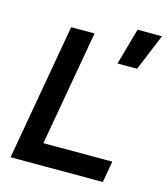

<svg xmlns="http://www.w3.org/2000/svg" viewBox="-114 -854 819 942"><g transform="rotate(15 296.0 -383.0)"><path d="M27.8 0H496.6L515.6 -108.4H165.5L268.6 -693.4H149.9L46.9 -108.4ZM415.5 -580.1H515.1L591.8 -765.6H467.8Z"/></g></svg>

Font: Cascadia Mono SemiBold
Style: Italic
Weight: 600
Italic angle: -10°
Monospace: yes
Designer: Aaron Bell
Foundry: Saja Typeworks
Version: Version 2404.023